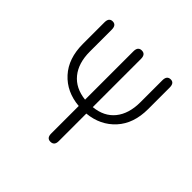

<svg xmlns="http://www.w3.org/2000/svg" viewBox="-162 -782 943 943"><g transform="rotate(45 309.5 -310.5)"><path d="M485.4 -595.7Q485.4 -627.9 511.7 -627.9Q536.1 -627.9 536.1 -595.7V-446.3Q536.1 -345.7 481 -285.2Q425.8 -224.6 336.9 -215.8V-24.4Q336.9 6.8 309.6 6.8Q284.2 6.8 284.2 -24.4V-215.8Q193.4 -223.6 138.2 -284.2Q83 -344.7 83 -446.3V-595.7Q83 -627.9 108.4 -627.9Q133.8 -627.9 133.8 -595.7V-443.4Q133.8 -363.3 172.9 -315.4Q211.9 -267.6 284.2 -259.8V-595.7Q284.2 -627.9 310.5 -627.9Q336.9 -627.9 336.9 -595.7V-260.7Q408.2 -267.6 446.8 -315.4Q485.4 -363.3 485.4 -443.4Z"/></g></svg>

Font: Jura
Style: Book
Weight: 400
Version: Version 2.3